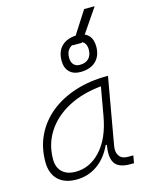

<svg xmlns="http://www.w3.org/2000/svg" viewBox="-136 -1016 859 1111"><g transform="rotate(-15 293.0 -461.0)"><path d="M181.6 10.3Q110.8 10.3 72 -27.8Q33.2 -65.9 33.2 -135.3Q33.2 -223.1 68.4 -294.7Q103.5 -366.2 167 -417Q230.5 -467.8 316.4 -495.1Q402.3 -522.5 503.4 -522.5H512.2L442.4 -126Q439.9 -113.3 439.9 -102.1Q439.9 -78.1 450.7 -63Q465.8 -40 500.5 -40H534.7L526.9 4.9H503.9Q436 4.9 413.1 -29.8Q397.9 -51.8 397.9 -90.3Q397.9 -111.8 402.8 -138.7H395.5Q362.3 -66.9 306.9 -28.3Q251.5 10.3 181.6 10.3ZM189 -34.7Q274.9 -34.7 339.8 -105.5Q404.8 -176.3 427.2 -306.2L457 -474.6Q341.8 -463.4 257.3 -418Q172.9 -372.6 126.5 -300.5Q80.1 -228.5 80.1 -137.7Q80.1 -88.9 108.9 -61.8Q137.7 -34.7 189 -34.7ZM364.7 -585Q322.8 -585 299.1 -609.1Q275.4 -633.3 275.4 -676.3Q275.4 -732.9 308.8 -764.4Q342.3 -795.9 401.9 -795.9Q443.8 -795.9 467.3 -772Q490.7 -748 490.7 -704.6Q490.7 -648.4 457.5 -616.7Q424.3 -585 364.7 -585ZM372.1 -626Q406.2 -626 425.3 -645Q444.3 -664.1 444.3 -698.2Q444.3 -725.1 431.2 -740Q418 -754.9 394.5 -754.9Q360.4 -754.9 341.1 -735.8Q321.8 -716.8 321.8 -682.6Q321.8 -655.8 335 -640.9Q348.1 -626 372.1 -626ZM359.9 -746.1 479 -931.6H542L415.5 -746.1Z"/></g></svg>

Font: CaskaydiaCove NFP ExtraLight
Style: Italic
Weight: 200
Italic angle: -10°
Designer: Aaron Bell
Foundry: Saja Typeworks
Version: Version 2111.001; VTT 6.35;Nerd Fonts 3.1.1